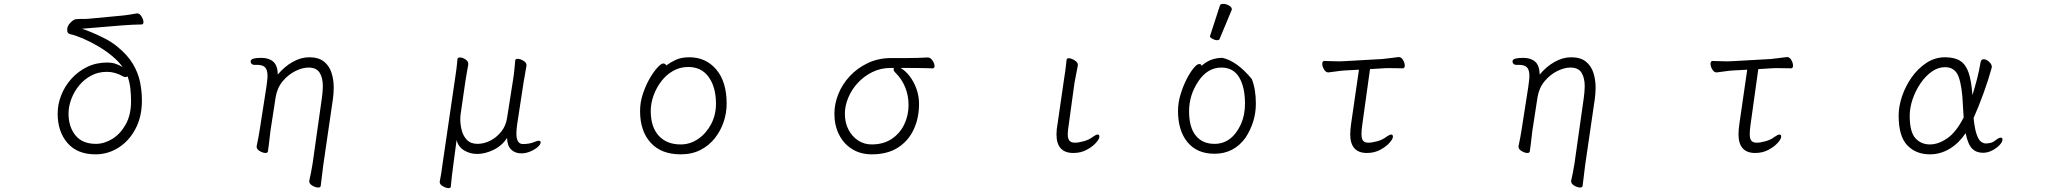

<svg xmlns="http://www.w3.org/2000/svg" viewBox="-20 -779 10540 989"><path d="M687 -710Q699 -710 709 -694Q719 -678 719 -665Q719 -653 709 -653Q690 -653 660.5 -651.5Q631 -650 606 -648L402 -631Q419 -626 450.5 -613Q482 -600 518.5 -581.5Q555 -563 584 -539Q636 -497 663.5 -451.5Q691 -406 701 -358Q711 -310 711 -261Q711 -178 678 -115.5Q645 -53 590.5 -18.5Q536 16 472 16Q378 16 327.5 -42.5Q277 -101 277 -194Q277 -242 295.5 -289Q314 -336 348.5 -374Q383 -412 429.5 -434.5Q476 -457 533 -457Q575 -457 612 -433Q591 -463 557 -491Q523 -519 483.5 -542Q444 -565 406.5 -581Q369 -597 342 -603Q326 -606 326 -625Q326 -646 343 -662.5Q360 -679 370 -680Q391 -682 406 -681.5Q421 -681 443 -683L602 -698Q625 -700 646.5 -703.5Q668 -707 685 -710ZM637 -386Q633 -382 626 -382Q621 -382 615 -385Q573 -409 531 -409Q486 -409 449.5 -389.5Q413 -370 387 -338Q361 -306 347 -268Q333 -230 333 -194Q333 -126 368.5 -82Q404 -38 474 -38Q517 -38 558.5 -63.5Q600 -89 627.5 -138Q655 -187 655 -257Q655 -291 651.5 -323Q648 -355 637 -386Z M1573 152Q1577 135 1581.5 112.5Q1586 90 1590 65L1638 -274Q1640 -290 1641.5 -305Q1643 -320 1643 -334Q1643 -378 1626.5 -404.5Q1610 -431 1569 -431Q1538 -431 1501.5 -413Q1465 -395 1436.5 -361Q1408 -327 1400 -279L1373 -104Q1372 -95 1369.5 -74Q1367 -53 1364.5 -31.5Q1362 -10 1360 1Q1358 9 1348 9Q1335 9 1318.5 -0.5Q1302 -10 1302 -23V-26Q1306 -44 1311 -71Q1316 -98 1318 -112L1352 -330Q1354 -347 1356 -361.5Q1358 -376 1358 -388Q1358 -418 1346 -431.5Q1334 -445 1303 -445H1289Q1281 -445 1276 -450Q1271 -455 1271 -462Q1271 -473 1285.5 -477Q1300 -481 1326 -481Q1365 -481 1387.5 -461.5Q1410 -442 1411 -395Q1445 -436 1487.5 -460Q1530 -484 1573 -484Q1621 -484 1648.5 -462Q1676 -440 1687.5 -404.5Q1699 -369 1699 -328Q1699 -314 1698 -299Q1697 -284 1695 -270L1645 73L1632 179Q1630 187 1619 187Q1606 187 1589.5 177.5Q1573 168 1573 155Z M2622 -363Q2626 -386 2629.5 -419Q2633 -452 2634 -468Q2636 -476 2646 -476Q2659 -476 2675.5 -466.5Q2692 -457 2692 -443V-441Q2690 -427 2685.5 -403.5Q2681 -380 2677 -355L2644 -139Q2642 -126 2641 -114Q2640 -102 2640 -91Q2640 -37 2674 -37Q2709 -37 2736 -49Q2748 -54 2754 -54Q2765 -54 2765 -46Q2765 -35 2749.5 -21.5Q2734 -8 2711 1.5Q2688 11 2666 11Q2633 11 2613 -8.5Q2593 -28 2592 -68Q2564 -27 2521 -6.5Q2478 14 2438 14Q2401 14 2370.5 -4.5Q2340 -23 2332 -58L2314 78Q2311 99 2307.5 129.5Q2304 160 2302 183Q2301 190 2291 190Q2278 190 2261.5 180.5Q2245 171 2245 159V157Q2249 137 2253 112.5Q2257 88 2259 70L2323 -367Q2327 -392 2331 -423Q2335 -454 2336 -473Q2337 -483 2349 -483Q2362 -483 2377 -473.5Q2392 -464 2392 -450V-446Q2390 -433 2385 -407Q2380 -381 2377 -359L2353 -193Q2352 -186 2351.5 -178.5Q2351 -171 2351 -163Q2351 -137 2358.5 -107.5Q2366 -78 2385.5 -58Q2405 -38 2440 -38Q2473 -38 2505.5 -54.5Q2538 -71 2562 -101Q2586 -131 2592 -172Z M3412 -442Q3432 -457 3460.5 -470.5Q3489 -484 3531 -484Q3616 -484 3669.5 -421Q3723 -358 3723 -245Q3723 -197 3707.5 -151Q3692 -105 3662 -67Q3632 -29 3588 -6.5Q3544 16 3486 16Q3386 16 3331.5 -44Q3277 -104 3277 -207Q3277 -252 3291.5 -295.5Q3306 -339 3326.5 -374.5Q3347 -410 3366.5 -431Q3386 -452 3396 -452Q3407 -452 3412 -442ZM3486 -35Q3535 -35 3576.5 -63.5Q3618 -92 3643 -139.5Q3668 -187 3668 -245Q3668 -329 3631 -381.5Q3594 -434 3525 -434Q3483 -434 3447.5 -414Q3412 -394 3386.5 -360.5Q3361 -327 3346.5 -287Q3332 -247 3332 -208Q3332 -125 3373 -80Q3414 -35 3486 -35Z M4759 -483Q4773 -483 4783.5 -467Q4794 -451 4794 -438Q4794 -427 4783 -427Q4750 -428 4721 -428.5Q4692 -429 4657 -429H4619Q4645 -414 4666.5 -385.5Q4688 -357 4701 -320.5Q4714 -284 4714 -244Q4714 -171 4686.5 -112Q4659 -53 4605 -18.5Q4551 16 4471 16Q4412 16 4368.5 -11.5Q4325 -39 4301.5 -86.5Q4278 -134 4278 -193Q4278 -244 4298.5 -295Q4319 -346 4358 -387.5Q4397 -429 4451 -454.5Q4505 -480 4571 -480H4653Q4707 -480 4758 -483ZM4567 -429Q4517 -429 4474 -408Q4431 -387 4399 -352.5Q4367 -318 4349.5 -276Q4332 -234 4332 -193Q4332 -147 4350.5 -111.5Q4369 -76 4400 -55.5Q4431 -35 4470 -35Q4530 -35 4572.5 -63Q4615 -91 4637.5 -137.5Q4660 -184 4660 -238Q4660 -288 4642 -331Q4624 -374 4592 -405Q4583 -414 4583 -422Q4583 -425 4585 -429Z M5460 -365Q5464 -388 5468 -418Q5472 -448 5474 -471Q5475 -479 5485 -479Q5498 -479 5515 -468.5Q5532 -458 5532 -445V-442L5515 -354L5485 -136Q5483 -122 5481.5 -110Q5480 -98 5480 -89Q5480 -64 5489 -54Q5498 -44 5517 -44Q5535 -44 5562.5 -51.5Q5590 -59 5609 -74Q5626 -86 5634 -86Q5643 -86 5643 -75Q5643 -63 5625 -43Q5607 -23 5577 -7Q5547 9 5509 9Q5422 9 5422 -87Q5422 -113 5428 -144Z M6213 -594Q6264 -750 6264 -751Q6266 -759 6281 -759Q6296 -759 6310.5 -750.5Q6325 -742 6325 -732Q6325 -730 6325 -729L6262 -578Q6260 -572 6249 -572Q6238 -572 6225.5 -579Q6213 -586 6213 -590Q6213 -592 6213 -594ZM6169 -440 6174 -444Q6217 -481 6277 -481Q6352 -464 6428 -372Q6449 -320 6449 -245Q6449 -152 6396 -70Q6336 13 6236 13Q6146 13 6097 -46.5Q6048 -106 6048 -207Q6048 -250 6061 -292.5Q6074 -335 6092 -370.5Q6110 -406 6128 -427.5Q6146 -449 6155.5 -449Q6165 -449 6167 -446ZM6372 -139Q6393 -186 6393 -245Q6393 -330 6363 -380.5Q6333 -431 6271 -431Q6200 -431 6152.5 -360Q6105 -289 6105 -206Q6105 -123 6139.5 -80.5Q6174 -38 6236 -38Q6325 -38 6372 -139Z M6980 -420 6906 -416Q6888 -415 6861 -411Q6834 -407 6823 -406H6822Q6809 -406 6800 -421.5Q6791 -437 6791 -450Q6791 -465 6802 -465Q6811 -465 6834 -464Q6857 -463 6879 -463Q6887 -463 6893.5 -463.5Q6900 -464 6905 -464L7101 -475Q7123 -477 7147.5 -480.5Q7172 -484 7184 -485H7186Q7198 -485 7207 -470Q7216 -455 7216 -441Q7216 -427 7205 -427Q7197 -427 7178.5 -427.5Q7160 -428 7140 -428Q7130 -428 7120 -428Q7110 -428 7102 -427L7037 -423L6997 -136Q6995 -122 6994 -110.5Q6993 -99 6993 -89Q6993 -64 7001.5 -54Q7010 -44 7029 -44Q7047 -44 7074.5 -51.5Q7102 -59 7121 -74Q7138 -86 7146 -86Q7155 -86 7155 -75Q7155 -63 7137 -43Q7119 -23 7089 -7Q7059 9 7021 9Q6935 9 6935 -88Q6935 -101 6936.5 -114.5Q6938 -128 6940 -144Z M8073 152Q8077 135 8081.5 112.5Q8086 90 8090 65L8138 -274Q8140 -290 8141.5 -305Q8143 -320 8143 -334Q8143 -378 8126.5 -404.5Q8110 -431 8069 -431Q8038 -431 8001.5 -413Q7965 -395 7936.5 -361Q7908 -327 7900 -279L7873 -104Q7872 -95 7869.5 -74Q7867 -53 7864.5 -31.5Q7862 -10 7860 1Q7858 9 7848 9Q7835 9 7818.5 -0.5Q7802 -10 7802 -23V-26Q7806 -44 7811 -71Q7816 -98 7818 -112L7852 -330Q7854 -347 7856 -361.5Q7858 -376 7858 -388Q7858 -418 7846 -431.5Q7834 -445 7803 -445H7789Q7781 -445 7776 -450Q7771 -455 7771 -462Q7771 -473 7785.5 -477Q7800 -481 7826 -481Q7865 -481 7887.5 -461.5Q7910 -442 7911 -395Q7945 -436 7987.5 -460Q8030 -484 8073 -484Q8121 -484 8148.5 -462Q8176 -440 8187.5 -404.5Q8199 -369 8199 -328Q8199 -314 8198 -299Q8197 -284 8195 -270L8145 73L8132 179Q8130 187 8119 187Q8106 187 8089.5 177.5Q8073 168 8073 155Z M8980 -420 8906 -416Q8888 -415 8861 -411Q8834 -407 8823 -406H8822Q8809 -406 8800 -421.5Q8791 -437 8791 -450Q8791 -465 8802 -465Q8811 -465 8834 -464Q8857 -463 8879 -463Q8887 -463 8893.5 -463.5Q8900 -464 8905 -464L9101 -475Q9123 -477 9147.5 -480.5Q9172 -484 9184 -485H9186Q9198 -485 9207 -470Q9216 -455 9216 -441Q9216 -427 9205 -427Q9197 -427 9178.5 -427.5Q9160 -428 9140 -428Q9130 -428 9120 -428Q9110 -428 9102 -427L9037 -423L8997 -136Q8995 -122 8994 -110.5Q8993 -99 8993 -89Q8993 -64 9001.5 -54Q9010 -44 9029 -44Q9047 -44 9074.5 -51.5Q9102 -59 9121 -74Q9138 -86 9146 -86Q9155 -86 9155 -75Q9155 -63 9137 -43Q9119 -23 9089 -7Q9059 9 9021 9Q8935 9 8935 -88Q8935 -101 8936.5 -114.5Q8938 -128 8940 -144Z M10105 -93Q10070 -41 10022.5 -12.5Q9975 16 9921 16Q9849 16 9804.5 -30.5Q9760 -77 9760 -184Q9760 -231 9777.5 -283Q9795 -335 9827 -380.5Q9859 -426 9903 -455Q9947 -484 9999 -484Q10048 -484 10077 -465.5Q10106 -447 10120.5 -404.5Q10135 -362 10140 -289Q10153 -330 10164 -373Q10175 -416 10182 -458Q10185 -474 10198 -474Q10211 -474 10225.5 -461Q10240 -448 10240 -434Q10240 -433 10239.5 -432Q10239 -431 10239 -429Q10223 -370 10197.5 -299.5Q10172 -229 10146 -171Q10152 -114 10162 -86Q10172 -58 10184.5 -49Q10197 -40 10209 -40Q10222 -40 10235 -43.5Q10248 -47 10260 -57Q10276 -70 10286 -70Q10295 -70 10295 -60Q10295 -48 10280 -32Q10265 -16 10242 -4Q10219 8 10194 8Q10160 8 10138.5 -13.5Q10117 -35 10105 -93ZM10095 -174Q10094 -188 10093 -204Q10092 -220 10091 -237Q10087 -336 10068.5 -384.5Q10050 -433 9999 -433Q9963 -433 9930.5 -410Q9898 -387 9872.5 -349.5Q9847 -312 9832 -268Q9817 -224 9817 -182Q9817 -100 9846 -67.5Q9875 -35 9921 -35Q9965 -35 10011 -67Q10057 -99 10095 -174Z"/></svg>

Font: Moon Stars Kai HW Light
Style: Regular
Weight: 300
Designer: GuiWonder
Version: Version 1.101